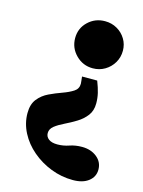

<svg xmlns="http://www.w3.org/2000/svg" viewBox="-104 -502 586 789"><g transform="rotate(15 189.0 -107.5)"><path d="M275.4 -196.3Q286.1 -168.9 291 -147.9Q295.9 -127 295.9 -104.5Q295.9 -73.2 279.8 -52.2Q263.7 -31.2 239.7 -16.6Q215.8 -2 191.4 9.8Q167 21.5 150.9 34.2Q134.8 46.9 134.8 64.5Q134.8 80.1 147.5 89.8Q160.2 99.6 184.6 99.6Q210 99.6 233.9 91.3Q257.8 83 286.1 83Q324.2 83 349.6 103.5Q375 124 375 156.2Q375 186.5 350.6 205.6Q326.2 224.6 284.2 224.6Q235.4 224.6 190.4 207Q145.5 189.5 109.9 159.2Q74.2 128.9 53.7 89.4Q33.2 49.8 33.2 6.8Q33.2 -31.2 51.3 -53.7Q69.3 -76.2 96.2 -88.9Q123 -101.6 150.4 -111.3Q177.7 -121.1 195.8 -132.8Q213.9 -144.5 213.9 -166Q213.9 -169.9 212.9 -177.7Q211.9 -185.5 210.9 -196.3ZM244.1 -440.4Q272.5 -440.4 295.4 -427.2Q318.4 -414.1 332 -391.6Q345.7 -369.1 345.7 -341.8Q345.7 -313.5 332 -290.5Q318.4 -267.6 295.4 -253.9Q272.5 -240.2 244.1 -240.2Q202.1 -240.2 172.4 -270Q142.6 -299.8 142.6 -341.8Q142.6 -383.8 172.4 -412.1Q202.1 -440.4 244.1 -440.4Z"/></g></svg>

Font: Crimson Pro ExtraBold
Style: Regular
Weight: 800
Designer: Jacques Le Bailly
Foundry: Baron von Fonthausen
Version: Version 1.003